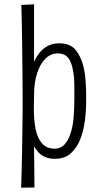

<svg xmlns="http://www.w3.org/2000/svg" viewBox="-20 -724 483 891"><path d="M78 147Q79 112 80.5 67Q82 22 82.5 -27Q83 -76 84 -123.5Q85 -171 85 -210Q85 -237 85 -275.5Q85 -314 84.5 -358.5Q84 -403 83.5 -450Q83 -497 82.5 -543Q82 -589 81 -630Q80 -671 79 -701L138 -704Q138 -638 138 -571.5Q138 -505 138 -438Q148 -459 163 -478.5Q178 -498 201 -510.5Q224 -523 255 -523Q307 -523 332.5 -490.5Q358 -458 369 -408Q376 -376 378 -338.5Q380 -301 380 -262Q380 -229 377.5 -196.5Q375 -164 369 -134Q363 -104 353 -79Q337 -38 308.5 -12.5Q280 13 235 13Q209 13 189.5 4.5Q170 -4 158 -17.5Q146 -31 138 -45L140 146ZM137 -219Q137 -166 145.5 -124Q154 -82 175.5 -58Q197 -34 234 -34Q261 -34 278.5 -52.5Q296 -71 306 -101Q318 -135 321.5 -177.5Q325 -220 325 -260Q325 -296 325 -329Q325 -362 320 -389Q315 -428 299 -452Q283 -476 247 -476Q215 -476 190.5 -451.5Q166 -427 152 -383.5Q138 -340 138 -282Z"/></svg>

Font: Truculenta Light
Style: Regular
Weight: 300
Version: Version 1.002